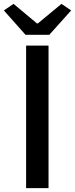

<svg xmlns="http://www.w3.org/2000/svg" viewBox="-38 -973 388 993"><path d="M97 0H213V-737H97ZM94 -793H217L330 -919L280 -953L158 -852H153L32 -953L-18 -919Z"/></svg>

Font: GenYoGothic2 TW M
Style: Regular
Weight: 500
Version: Version 2.100;PS 2.1;hotconv 16.6.51;makeotf.lib2.5.65220 DE